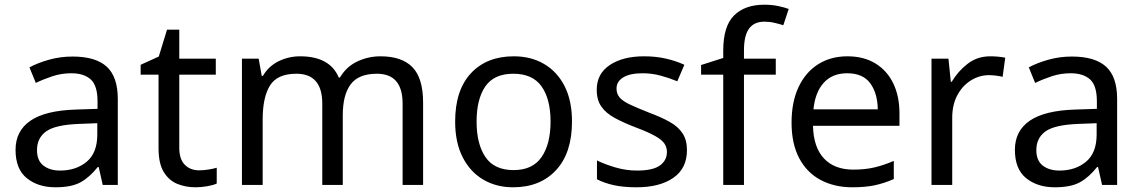

<svg xmlns="http://www.w3.org/2000/svg" viewBox="-20 -785 4843 815"><path d="M288 -545Q386 -545 433 -502Q480 -459 480 -365V0H416L399 -76H395Q360 -32 321.5 -11Q283 10 215 10Q142 10 94 -28.5Q46 -67 46 -149Q46 -229 109 -272.5Q172 -316 303 -320L394 -323V-355Q394 -422 365 -448Q336 -474 283 -474Q241 -474 203 -461.5Q165 -449 132 -433L105 -499Q140 -518 188 -531.5Q236 -545 288 -545ZM314 -259Q214 -255 175.5 -227Q137 -199 137 -148Q137 -103 164.5 -82Q192 -61 235 -61Q303 -61 348 -98.5Q393 -136 393 -214V-262Z M825 -62Q845 -62 866 -65.5Q887 -69 900 -73V-6Q886 1 860 5.5Q834 10 810 10Q768 10 732.5 -4.5Q697 -19 675 -55Q653 -91 653 -156V-468H577V-510L654 -545L689 -659H741V-536H896V-468H741V-158Q741 -109 764.5 -85.5Q788 -62 825 -62Z M1595 -546Q1686 -546 1731 -499.5Q1776 -453 1776 -349V0H1689V-345Q1689 -472 1580 -472Q1502 -472 1468.5 -427Q1435 -382 1435 -296V0H1348V-345Q1348 -472 1238 -472Q1157 -472 1126 -422Q1095 -372 1095 -278V0H1007V-536H1078L1091 -463H1096Q1121 -505 1163.5 -525.5Q1206 -546 1254 -546Q1380 -546 1418 -456H1423Q1450 -502 1496.5 -524Q1543 -546 1595 -546Z M2408 -269Q2408 -136 2340.5 -63Q2273 10 2158 10Q2087 10 2031.5 -22.5Q1976 -55 1944 -117.5Q1912 -180 1912 -269Q1912 -402 1979 -474Q2046 -546 2161 -546Q2234 -546 2289.5 -513.5Q2345 -481 2376.5 -419.5Q2408 -358 2408 -269ZM2003 -269Q2003 -174 2040.5 -118.5Q2078 -63 2160 -63Q2241 -63 2279 -118.5Q2317 -174 2317 -269Q2317 -364 2279 -418Q2241 -472 2159 -472Q2077 -472 2040 -418Q2003 -364 2003 -269Z M2896 -148Q2896 -70 2838 -30Q2780 10 2682 10Q2626 10 2585.5 1Q2545 -8 2514 -24V-104Q2546 -88 2591.5 -74.5Q2637 -61 2684 -61Q2751 -61 2781 -82.5Q2811 -104 2811 -140Q2811 -160 2800 -176Q2789 -192 2760.5 -208Q2732 -224 2679 -244Q2627 -264 2590 -284Q2553 -304 2533 -332Q2513 -360 2513 -404Q2513 -472 2568.5 -509Q2624 -546 2714 -546Q2763 -546 2805.5 -536.5Q2848 -527 2885 -510L2855 -440Q2821 -454 2784 -464Q2747 -474 2708 -474Q2654 -474 2625.5 -456.5Q2597 -439 2597 -409Q2597 -387 2610 -371.5Q2623 -356 2653.5 -341.5Q2684 -327 2735 -307Q2786 -288 2822 -268Q2858 -248 2877 -219.5Q2896 -191 2896 -148Z M3273 -468H3138V0H3050V-468H2956V-509L3050 -539V-570Q3050 -674 3096 -719.5Q3142 -765 3224 -765Q3256 -765 3282.5 -759.5Q3309 -754 3328 -747L3305 -678Q3289 -683 3268 -688Q3247 -693 3225 -693Q3181 -693 3159.5 -663.5Q3138 -634 3138 -571V-536H3273Z M3577 -546Q3646 -546 3695.5 -516Q3745 -486 3771.5 -431.5Q3798 -377 3798 -304V-251H3431Q3433 -160 3477.5 -112.5Q3522 -65 3602 -65Q3653 -65 3692.5 -74.5Q3732 -84 3774 -102V-25Q3733 -7 3693 1.5Q3653 10 3598 10Q3522 10 3463.5 -21Q3405 -52 3372.5 -113.5Q3340 -175 3340 -264Q3340 -352 3369.5 -415Q3399 -478 3452.5 -512Q3506 -546 3577 -546ZM3576 -474Q3513 -474 3476.5 -433.5Q3440 -393 3433 -321H3706Q3705 -389 3674 -431.5Q3643 -474 3576 -474Z M4184 -546Q4199 -546 4216.5 -544.5Q4234 -543 4247 -540L4236 -459Q4223 -462 4207.5 -464Q4192 -466 4178 -466Q4137 -466 4101 -443.5Q4065 -421 4043.5 -380.5Q4022 -340 4022 -286V0H3934V-536H4006L4016 -438H4020Q4046 -482 4087 -514Q4128 -546 4184 -546Z M4530 -545Q4628 -545 4675 -502Q4722 -459 4722 -365V0H4658L4641 -76H4637Q4602 -32 4563.5 -11Q4525 10 4457 10Q4384 10 4336 -28.5Q4288 -67 4288 -149Q4288 -229 4351 -272.5Q4414 -316 4545 -320L4636 -323V-355Q4636 -422 4607 -448Q4578 -474 4525 -474Q4483 -474 4445 -461.5Q4407 -449 4374 -433L4347 -499Q4382 -518 4430 -531.5Q4478 -545 4530 -545ZM4556 -259Q4456 -255 4417.5 -227Q4379 -199 4379 -148Q4379 -103 4406.5 -82Q4434 -61 4477 -61Q4545 -61 4590 -98.5Q4635 -136 4635 -214V-262Z"/></svg>

Font: Noto Sans Symbols 2
Style: Regular
Weight: 400
Designer: Monotype Design Team
Foundry: Monotype Imaging Inc.
Version: Version 2.008; ttfautohint (v1.8.4.7-5d5b)